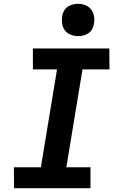

<svg xmlns="http://www.w3.org/2000/svg" viewBox="-20 -990 640 1010"><path d="M456 0H54L53 -110H195L280 -625H153V-735H555L556 -625H414L329 -110H456ZM391 -800Q371 -800 352 -807.5Q333 -815 321.5 -830Q310 -845 307 -865Q304 -885 307 -905Q309 -920 316.5 -933Q324 -946 336.5 -954.5Q349 -963 363 -966.5Q377 -970 391 -970Q411 -970 429.5 -962.5Q448 -955 459.5 -940Q471 -925 474.5 -905Q478 -885 474 -865Q472 -850 465 -837Q458 -824 445.5 -815.5Q433 -807 419 -803.5Q405 -800 391 -800Z"/></svg>

Font: Iosevka HT Extrabold Extended
Style: Italic
Weight: 800
Width: 7
Italic angle: -9°
Monospace: yes
Designer: Belleve Invis
Foundry: Belleve Invis
Version: Version 32.3.0; ttfautohint (v1.8.4)